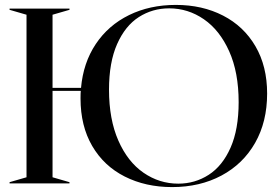

<svg xmlns="http://www.w3.org/2000/svg" viewBox="-20 -747 1141 782"><path d="M19 -5 88 -25V-687L19 -707V-712H263V-707L194 -687V-389H310Q319 -491 370 -567.5Q421 -644 505.5 -685.5Q590 -727 696 -727Q804 -727 888.5 -683.5Q973 -640 1020.5 -558.5Q1068 -477 1068 -366Q1068 -251 1019 -165Q970 -79 882 -32Q794 15 681 15Q573 15 488 -28Q403 -71 355.5 -152.5Q308 -234 308 -346Q308 -367 309 -377H194V-25L263 -5V0H19ZM706 1Q774 1 830 -35Q886 -71 919 -145.5Q952 -220 952 -331Q952 -452 913.5 -538Q875 -624 810.5 -668.5Q746 -713 669 -713Q601 -713 545.5 -677.5Q490 -642 457 -567.5Q424 -493 424 -382Q424 -261 462 -174.5Q500 -88 564.5 -43.5Q629 1 706 1Z"/></svg>

Font: Nyght Serif
Style: Regular
Weight: 400
Designer: Maksym Kobuzan
Version: Version 0.410